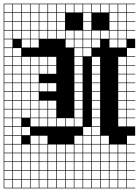

<svg xmlns="http://www.w3.org/2000/svg" viewBox="-20 -785 754 1043"><path d="M0 238.1V-765.1H714.3V-761.9H669.8V-717.5H714.3V-714.3H669.8V-669.8H714.3V-666.7H669.8V-622.2H714.3V-619H669.8V-574.6H714.3V-523.8H669.8V-479.4H714.3V-476.2H669.8V-431.7H714.3V-428.6H669.8V-384.1H714.3V-381H669.8V-336.5H714.3V-333.3H669.8V-288.9H714.3V-285.7H669.8V-241.3H714.3V-238.1H669.8V-193.7H714.3V-190.5H669.8V-146H714.3V-142.9H669.8V-98.4H714.3V-47.6H669.8V-3.2H714.3V0H669.8V44.4H714.3V47.6H669.8V92.1H714.3V95.2H669.8V139.7H714.3V142.9H669.8V187.3H714.3V190.5H669.8V234.9H714.3V238.1ZM622.2 -717.5H666.7V-761.9H622.2ZM574.6 -717.5H619V-761.9H574.6ZM527 -717.5H571.4V-761.9H527ZM479.4 -717.5H523.8V-761.9H479.4ZM431.7 -717.5H476.2V-761.9H431.7ZM384.1 -717.5H428.6V-761.9H384.1ZM336.5 -717.5H381V-761.9H336.5ZM288.9 -717.5H333.3V-761.9H288.9ZM241.3 -717.5H285.7V-761.9H241.3ZM193.7 -717.5H238.1V-761.9H193.7ZM146 -717.5H190.5V-761.9H146ZM98.4 -717.5H142.9V-761.9H98.4ZM3.2 -717.5H47.6V-761.9H3.2ZM50.8 -717.5H95.2V-761.9H50.8ZM622.2 -669.8H666.7V-714.3H622.2ZM574.6 -669.8H619V-714.3H574.6ZM431.7 -669.8H476.2V-714.3H431.7ZM288.9 -669.8H333.3V-714.3H288.9ZM241.3 -669.8H285.7V-714.3H241.3ZM193.7 -669.8H238.1V-714.3H193.7ZM146 -669.8H190.5V-714.3H146ZM3.2 -669.8H47.6V-714.3H3.2ZM98.4 -669.8H142.9V-714.3H98.4ZM50.8 -669.8H95.2V-714.3H50.8ZM241.3 -622.2H285.7V-666.7H241.3ZM98.4 -622.2H142.9V-666.7H98.4ZM3.2 -622.2H47.6V-666.7H3.2ZM574.6 -622.2H619V-666.7H574.6ZM431.7 -622.2H476.2V-666.7H431.7ZM288.9 -622.2H333.3V-666.7H288.9ZM193.7 -622.2H238.1V-666.7H193.7ZM50.8 -622.2H95.2V-666.7H50.8ZM622.2 -622.2H666.7V-666.7H622.2ZM146 -622.2H190.5V-666.7H146ZM98.4 -574.6H142.9V-619H98.4ZM384.1 -574.6H428.6V-619H384.1ZM336.5 -574.6H381V-619H336.5ZM431.7 -574.6H476.2V-619H431.7ZM288.9 -574.6H333.3V-619H288.9ZM241.3 -574.6H285.7V-619H241.3ZM50.8 -574.6H95.2V-619H50.8ZM622.2 -574.6H666.7V-619H622.2ZM574.6 -574.6H619V-619H574.6ZM193.7 -574.6H238.1V-619H193.7ZM146 -574.6H190.5V-619H146ZM479.4 -574.6H523.8V-619H479.4ZM527 -574.6H571.4V-619H527ZM3.2 -574.6H47.6V-619H3.2ZM574.6 -527H619V-571.4H574.6ZM479.4 -527H523.8V-571.4H479.4ZM146 -527H190.5V-571.4H146ZM47.6 -571.4H3.2V-527H47.6ZM431.7 -527H476.2V-571.4H431.7ZM336.5 -527H381V-571.4H336.5ZM98.4 -527H142.9V-571.4H98.4ZM384.1 -527H428.6V-571.4H384.1ZM622.2 -527H666.7V-571.4H622.2ZM384.1 -479.4H428.6V-523.8H384.1ZM50.8 -479.4H95.2V-523.8H50.8ZM431.7 -479.4H476.2V-523.8H431.7ZM3.2 -479.4H47.6V-523.8H3.2ZM98.4 -431.7H142.9V-476.2H98.4ZM50.8 -431.7H95.2V-476.2H50.8ZM384.1 -431.7H428.6V-476.2H384.1ZM241.3 -431.7H285.7V-476.2H241.3ZM479.4 -431.7H523.8V-476.2H479.4ZM3.2 -431.7H47.6V-476.2H3.2ZM622.2 -431.7H666.7V-476.2H622.2ZM193.7 -431.7H238.1V-476.2H193.7ZM146 -431.7H190.5V-476.2H146ZM50.8 -384.1H95.2V-428.6H50.8ZM146 -384.1H190.5V-428.6H146ZM384.1 -384.1H428.6V-428.6H384.1ZM241.3 -384.1H285.7V-428.6H241.3ZM479.4 -384.1H523.8V-428.6H479.4ZM98.4 -384.1H142.9V-428.6H98.4ZM3.2 -384.1H47.6V-428.6H3.2ZM193.7 -384.1H238.1V-428.6H193.7ZM622.2 -384.1H666.7V-428.6H622.2ZM384.1 -336.5H428.6V-381H384.1ZM50.8 -336.5H95.2V-381H50.8ZM622.2 -336.5H666.7V-381H622.2ZM3.2 -336.5H47.6V-381H3.2ZM146 -336.5H190.5V-381H146ZM98.4 -336.5H142.9V-381H98.4ZM479.4 -336.5H523.8V-381H479.4ZM3.2 -288.9H47.6V-333.3H3.2ZM50.8 -288.9H95.2V-333.3H50.8ZM146 -288.9H190.5V-333.3H146ZM193.7 -288.9H238.1V-333.3H193.7ZM98.4 -288.9H142.9V-333.3H98.4ZM241.3 -288.9H285.7V-333.3H241.3ZM384.1 -288.9H428.6V-333.3H384.1ZM622.2 -288.9H666.7V-333.3H622.2ZM479.4 -288.9H523.8V-333.3H479.4ZM622.2 -241.3H666.7V-285.7H622.2ZM479.4 -241.3H523.8V-285.7H479.4ZM3.2 -241.3H47.6V-285.7H3.2ZM384.1 -241.3H428.6V-285.7H384.1ZM146 -241.3H190.5V-285.7H146ZM50.8 -241.3H95.2V-285.7H50.8ZM98.4 -241.3H142.9V-285.7H98.4ZM98.4 -193.7H142.9V-238.1H98.4ZM384.1 -193.7H428.6V-238.1H384.1ZM3.2 -193.7H47.6V-238.1H3.2ZM241.3 -193.7H285.7V-238.1H241.3ZM193.7 -193.7H238.1V-238.1H193.7ZM622.2 -193.7H666.7V-238.1H622.2ZM479.4 -193.7H523.8V-238.1H479.4ZM146 -193.7H190.5V-238.1H146ZM50.8 -193.7H95.2V-238.1H50.8ZM241.3 -146H285.7V-190.5H241.3ZM3.2 -146H47.6V-190.5H3.2ZM622.2 -146H666.7V-190.5H622.2ZM146 -146H190.5V-190.5H146ZM98.4 -146H142.9V-190.5H98.4ZM479.4 -146H523.8V-190.5H479.4ZM384.1 -146H428.6V-190.5H384.1ZM50.8 -146H95.2V-190.5H50.8ZM193.7 -146H238.1V-190.5H193.7ZM193.7 -98.4H238.1V-142.9H193.7ZM336.5 -98.4H381V-142.9H336.5ZM241.3 -98.4H285.7V-142.9H241.3ZM50.8 -98.4H95.2V-142.9H50.8ZM3.2 -98.4H47.6V-142.9H3.2ZM384.1 -98.4H428.6V-142.9H384.1ZM479.4 -98.4H523.8V-142.9H479.4ZM288.9 -98.4H333.3V-142.9H288.9ZM146 -98.4H190.5V-142.9H146ZM622.2 -98.4H666.7V-142.9H622.2ZM98.4 -50.8H142.9V-95.2H98.4ZM3.2 -50.8H47.6V-95.2H3.2ZM431.7 -50.8H476.2V-95.2H431.7ZM50.8 -50.8H95.2V-95.2H50.8ZM479.4 -50.8H523.8V-95.2H479.4ZM193.7 -3.2H238.1V-47.6H193.7ZM527 -3.2H571.4V-47.6H527ZM431.7 -3.2H476.2V-47.6H431.7ZM50.8 -3.2H95.2V-47.6H50.8ZM384.1 -3.2H428.6V-47.6H384.1ZM146 -3.2H190.5V-47.6H146ZM3.2 -3.2H47.6V-47.6H3.2ZM479.4 -3.2H523.8V-47.6H479.4ZM384.1 44.4H428.6V0H384.1ZM527 44.4H571.4V0H527ZM574.6 44.4H619V0H574.6ZM3.2 44.4H47.6V0H3.2ZM193.7 44.4H238.1V0H193.7ZM146 44.4H190.5V0H146ZM241.3 44.4H285.7V0H241.3ZM431.7 44.4H476.2V0H431.7ZM479.4 44.4H523.8V0H479.4ZM98.4 44.4H142.9V0H98.4ZM336.5 44.4H381V0H336.5ZM622.2 44.4H666.7V0H622.2ZM288.9 44.4H333.3V0H288.9ZM50.8 44.4H95.2V0H50.8ZM288.9 92.1H333.3V47.6H288.9ZM336.5 92.1H381V47.6H336.5ZM622.2 92.1H666.7V47.6H622.2ZM479.4 92.1H523.8V47.6H479.4ZM98.4 92.1H142.9V47.6H98.4ZM50.8 92.1H95.2V47.6H50.8ZM431.7 92.1H476.2V47.6H431.7ZM241.3 92.1H285.7V47.6H241.3ZM146 92.1H190.5V47.6H146ZM193.7 92.1H238.1V47.6H193.7ZM574.6 92.1H619V47.6H574.6ZM527 92.1H571.4V47.6H527ZM384.1 92.1H428.6V47.6H384.1ZM3.2 92.1H47.6V47.6H3.2ZM336.5 139.7H381V95.2H336.5ZM479.4 139.7H523.8V95.2H479.4ZM146 139.7H190.5V95.2H146ZM288.9 139.7H333.3V95.2H288.9ZM622.2 139.7H666.7V95.2H622.2ZM3.2 139.7H47.6V95.2H3.2ZM241.3 139.7H285.7V95.2H241.3ZM431.7 139.7H476.2V95.2H431.7ZM98.4 139.7H142.9V95.2H98.4ZM50.8 139.7H95.2V95.2H50.8ZM384.1 139.7H428.6V95.2H384.1ZM527 139.7H571.4V95.2H527ZM193.7 139.7H238.1V95.2H193.7ZM574.6 139.7H619V95.2H574.6ZM527 187.3H571.4V142.9H527ZM574.6 187.3H619V142.9H574.6ZM193.7 187.3H238.1V142.9H193.7ZM241.3 187.3H285.7V142.9H241.3ZM3.2 187.3H47.6V142.9H3.2ZM622.2 187.3H666.7V142.9H622.2ZM288.9 187.3H333.3V142.9H288.9ZM479.4 187.3H523.8V142.9H479.4ZM336.5 187.3H381V142.9H336.5ZM146 187.3H190.5V142.9H146ZM384.1 187.3H428.6V142.9H384.1ZM431.7 187.3H476.2V142.9H431.7ZM98.4 187.3H142.9V142.9H98.4ZM50.8 187.3H95.2V142.9H50.8ZM574.6 234.9H619V190.5H574.6ZM527 234.9H571.4V190.5H527ZM193.7 234.9H238.1V190.5H193.7ZM241.3 234.9H285.7V190.5H241.3ZM288.9 234.9H333.3V190.5H288.9ZM622.2 234.9H666.7V190.5H622.2ZM479.4 234.9H523.8V190.5H479.4ZM146 234.9H190.5V190.5H146ZM50.8 234.9H95.2V190.5H50.8ZM384.1 234.9H428.6V190.5H384.1ZM98.4 234.9H142.9V190.5H98.4ZM431.7 234.9H476.2V190.5H431.7ZM3.2 234.9H47.6V190.5H3.2ZM336.5 234.9H381V190.5H336.5Z"/></svg>

Font: Jacquard 12 Charted
Style: Regular
Weight: 400
Designer: Sarah Cadigan-Fried
Version: Version 1.000